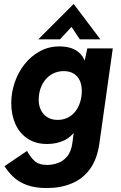

<svg xmlns="http://www.w3.org/2000/svg" viewBox="-20 -738 614 972"><path d="M217 214Q157 214 115.5 198.5Q74 183 47 157Q20 131 3 103L117 26Q130 52 152.5 74.5Q175 97 218 97Q244 97 271.5 88Q299 79 320 54Q341 29 347 -18L359 -115L377 -98Q345 -46 305.5 -27.5Q266 -9 218 -9Q161 -9 120 -36Q79 -63 58 -110Q37 -157 37 -216Q37 -269 54.5 -320.5Q72 -372 104.5 -413Q137 -454 182 -478.5Q227 -503 280 -503Q339 -503 373 -477.5Q407 -452 415 -409L401 -394L422 -493H551L483 -11Q472 67 436 117Q400 167 343.5 190.5Q287 214 217 214ZM272 -131Q300 -131 323 -142.5Q346 -154 361.5 -174Q377 -194 385.5 -220.5Q394 -247 394 -277Q394 -308 384 -330Q374 -352 353.5 -365Q333 -378 303 -378Q275 -378 251.5 -367Q228 -356 211 -336Q194 -316 185 -289.5Q176 -263 176 -232Q176 -203 187.5 -180Q199 -157 220.5 -144Q242 -131 272 -131ZM174 -539 353 -718 488 -539H384L342 -602L284 -539Z"/></svg>

Font: Hanken Grotesk ExtraBold
Style: Italic
Weight: 800
Italic angle: -8°
Designer: Alfredo Marco Pradil
Foundry: Hanken Design Co.
Version: Version 3.013